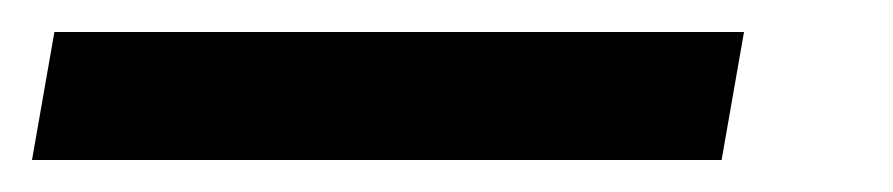

<svg xmlns="http://www.w3.org/2000/svg" viewBox="-50 -20 558 120"><path d="M-30 80 -16 0H415L401 80Z"/></svg>

Font: Livvic Medium
Style: Italic
Weight: 500
Italic angle: -10°
Designer: Jacques Le Bailly, Baron von Fonthausen
Version: Version 1.001; ttfautohint (v1.8.2)